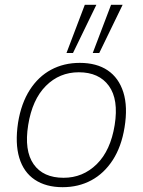

<svg xmlns="http://www.w3.org/2000/svg" viewBox="-20 -769 593 797"><path d="M240 8Q171 8 124.5 -23Q78 -54 60 -114Q42 -174 55 -260Q68 -340 103.5 -395.5Q139 -451 192 -479.5Q245 -508 311 -508Q381 -508 427 -477Q473 -446 492 -386Q511 -326 497 -240Q484 -160 448 -104.5Q412 -49 359 -20.5Q306 8 240 8ZM244 -31Q324 -31 381.5 -87.5Q439 -144 456 -250Q473 -356 432 -412.5Q391 -469 307 -469Q227 -469 170.5 -412.5Q114 -356 97 -250Q80 -144 119.5 -87.5Q159 -31 244 -31ZM365 -549 441 -749H489L392 -549ZM256 -549 332 -749H380L283 -549Z"/></svg>

Font: Mulish ExtraLight ExtraLight
Style: Italic
Weight: 250
Italic angle: -9°
Version: Version 3.603